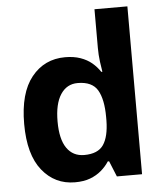

<svg xmlns="http://www.w3.org/2000/svg" viewBox="-54 -808 741 866"><g transform="rotate(-5 316.5 -375.0)"><path d="M251 10Q160 10 102.5 -61.5Q45 -133 45 -272Q45 -412 103 -484Q161 -556 255 -556Q294 -556 324 -545.5Q354 -535 375.5 -517Q397 -499 412 -476H417Q414 -492 410 -522.5Q406 -553 406 -585V-760H555V0H441L412 -71H406Q392 -49 370.5 -30.5Q349 -12 320 -1Q291 10 251 10ZM303 -109Q365 -109 390 -145.5Q415 -182 416 -255V-271Q416 -351 391.5 -393Q367 -435 301 -435Q252 -435 224 -392.5Q196 -350 196 -270Q196 -190 224 -149.5Q252 -109 303 -109Z"/></g></svg>

Font: Noto Sans Thai
Style: Bold
Weight: 700
Designer: Monotype Design Team
Foundry: Monotype Imaging Inc.
Version: Version 2.001